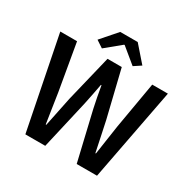

<svg xmlns="http://www.w3.org/2000/svg" viewBox="-183 -1007 1165 1179"><g transform="rotate(30 400.0 -418.0)"><path d="M148 0 18 -654H137L194 -324Q202 -271 210 -219Q218 -167 226 -115H230Q241 -167 251.5 -219.5Q262 -272 273 -324L353 -654H454L534 -324Q545 -273 556 -220.5Q567 -168 578 -115H582Q590 -168 597.5 -220Q605 -272 613 -324L670 -654H781L656 0H512L431 -344Q423 -382 415.5 -419.5Q408 -457 402 -495H398Q391 -457 383.5 -419.5Q376 -382 368 -344L289 0ZM241 -725 338 -836H462L559 -725L509 -692L402 -780H398L291 -692Z"/></g></svg>

Font: CV Source Sans Light
Style: Bold
Weight: 600
Designer: Paul D. Hunt
Foundry: Adobe Systems Incorporated
Version: Version 3.001